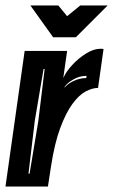

<svg xmlns="http://www.w3.org/2000/svg" viewBox="-30 -681 413 701"><path d="M-10 0 60 -495H215L201 -396Q211 -419 233.5 -443.5Q256 -468 284 -485.5Q312 -503 337 -503Q344 -503 348 -502L328 -360Q307 -360 282.5 -347Q258 -334 234 -301Q210 -268 189.5 -212.5Q169 -157 156 -72L145 0ZM74 -47H78L110 -240L133 -429H129L97 -240ZM206 -361Q214 -373 237 -384.5Q260 -396 285 -396L286 -404Q260 -404 237 -390.5Q214 -377 206 -364ZM164 -545 81 -661H183L215 -622L263 -661H363L247 -545Z"/></svg>

Font: Alumni Sans Inline One
Style: Italic
Weight: 400
Italic angle: -8°
Designer: Robert E. Leuschke
Foundry: Robert E. Leuschke
Version: Version 1.100; ttfautohint (v1.8.3)